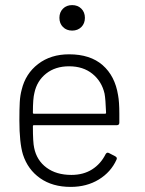

<svg xmlns="http://www.w3.org/2000/svg" viewBox="-20 -725 569 753"><path d="M448 -279V-244Q448 -234 438 -234H113Q109 -234 109 -230Q109 -166 114 -145Q124 -96 162.5 -67.5Q201 -39 260 -39Q307 -39 341 -60.5Q375 -82 394 -120Q399 -129 407 -125L432 -112Q441 -107 437 -99Q415 -50 367.5 -21Q320 8 257 8Q186 8 137.5 -26Q89 -60 70 -119Q56 -165 56 -253Q56 -298 57.5 -324.5Q59 -351 65 -373Q80 -436 129.5 -474Q179 -512 251 -512Q334 -512 382.5 -469.5Q431 -427 443 -352Q448 -326 448 -279ZM109 -283Q109 -279 113 -279H392Q396 -279 396 -283Q394 -337 390 -358Q379 -406 342.5 -435.5Q306 -465 251 -465Q197 -465 161 -436.5Q125 -408 115 -361Q109 -339 109 -283ZM213 -655Q213 -677 227 -691Q241 -705 263 -705Q285 -705 299 -691Q313 -677 313 -655Q313 -633 299 -619Q285 -605 263 -605Q241 -605 227 -619Q213 -633 213 -655Z"/></svg>

Font: Barlow Light
Style: Regular
Weight: 300
Designer: Jeremy Tribby
Foundry: Tribby Type
Version: Version 1.422